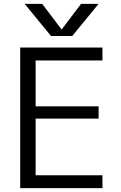

<svg xmlns="http://www.w3.org/2000/svg" viewBox="-20 -977 627 997"><path d="M199 -957 299 -825H301L401 -957H492L355 -790H245L108 -957ZM165 -663V-425H492V-361H165V-67H512V0H85V-730H512V-663Z"/></svg>

Font: Mplus 1p
Style: Regular
Weight: 400
Version: Version 1.061